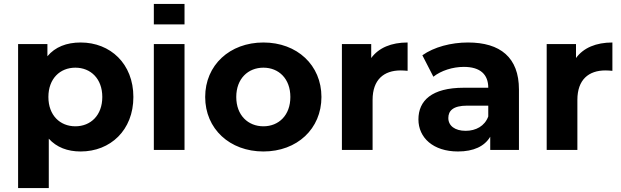

<svg xmlns="http://www.w3.org/2000/svg" viewBox="-20 -762 3158 976"><path d="M390 -546C318 -546 260 -523 221 -476V-538H72V194H228V-57C268 -13 323 8 390 8C541 8 658 -100 658 -269C658 -438 541 -546 390 -546ZM363 -120C285 -120 226 -176 226 -269C226 -362 285 -418 363 -418C441 -418 500 -362 500 -269C500 -176 441 -120 363 -120Z M762 -742V-638H918V-742ZM762 0H918V-538H762Z M1319 8C1490 8 1614 -107 1614 -269C1614 -431 1490 -546 1319 -546C1148 -546 1023 -431 1023 -269C1023 -107 1148 8 1319 8ZM1319 -120C1241 -120 1181 -176 1181 -269C1181 -362 1241 -418 1319 -418C1397 -418 1456 -362 1456 -269C1456 -176 1397 -120 1319 -120Z M1867 -467V-538H1718V0H1874V-254C1874 -357 1931 -404 2017 -404C2029 -404 2039 -403 2052 -402V-546C1969 -546 1905 -519 1867 -467Z M2359 -546C2273 -546 2186 -523 2127 -481L2183 -372C2222 -403 2281 -422 2338 -422C2422 -422 2462 -383 2462 -316H2338C2174 -316 2107 -250 2107 -155C2107 -62 2182 8 2308 8C2387 8 2443 -18 2472 -67V0H2618V-307C2618 -470 2523 -546 2359 -546ZM2347 -97C2292 -97 2259 -123 2259 -162C2259 -198 2282 -225 2355 -225H2462V-170C2444 -121 2399 -97 2347 -97Z M2908 -467V-538H2759V0H2915V-254C2915 -357 2972 -404 3058 -404C3070 -404 3080 -403 3093 -402V-546C3010 -546 2946 -519 2908 -467Z"/></svg>

Font: AWKNG-Font
Style: Bold
Weight: 700
Designer: Awakening Church
Foundry: Awakening Church
Version: Version 1.700;PS 001.700;hotconv 1.0.88;makeotf.lib2.5.64775